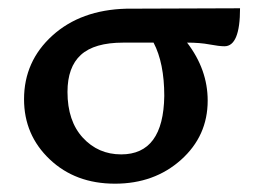

<svg xmlns="http://www.w3.org/2000/svg" viewBox="-20 -438 623 464"><path d="M257.8 5.9Q162.1 5.9 100.1 -53Q38.1 -111.8 38.1 -198.2Q38.1 -290 106.7 -352.1Q175.3 -414.1 285.2 -417L560.1 -418Q560.1 -326.2 522.5 -326.2Q509.8 -326.2 486.3 -330.6Q462.9 -335 432.1 -335Q481.9 -270 481.9 -194.8Q481.9 -109.4 417.5 -51.8Q353 5.9 257.8 5.9ZM272.9 -64.9Q375 -64.9 377 -206.1Q377 -285.6 351.1 -335H277.8Q208 -335 175.5 -305.4Q143.1 -275.9 143.1 -215.8Q143.1 -145.5 180.2 -105.2Q217.3 -64.9 272.9 -64.9Z"/></svg>

Font: Bainsley
Style: Regular
Weight: 400
Designer: Paul James MIller
Foundry: High-Logic / Made with FontCreator
Version: Version 1.411;March 28, 2021;FontCreator 13.0.0.2683 64-bit